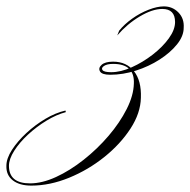

<svg xmlns="http://www.w3.org/2000/svg" viewBox="-93 -493 595 601"><path d="M261 -300Q303 -300 326.5 -270Q350 -240 348 -187Q347 -139 315.5 -90.5Q284 -42 233.5 -1.5Q183 39 123 63.5Q63 88 5 88Q-32 88 -53 71.5Q-74 55 -73 26Q-73 3 -55.5 -24Q-38 -51 -10.5 -76.5Q17 -102 49 -121Q81 -140 112 -147L113 -142Q83 -134 52 -115Q21 -96 -5.5 -71.5Q-32 -47 -48.5 -21Q-65 5 -65 26Q-65 81 1 81Q39 81 82.5 61Q126 41 169 7Q212 -27 247 -68Q282 -109 303.5 -151.5Q325 -194 326 -231Q329 -293 261 -293Q242 -293 232.5 -286.5Q223 -280 228 -273.5Q233 -267 255 -267Q285 -267 319.5 -282.5Q354 -298 385 -322Q416 -346 435.5 -373Q455 -400 455 -424Q455 -465 415 -465Q384 -465 344.5 -441.5Q305 -418 274 -382L280 -397Q296 -417 320.5 -434.5Q345 -452 372 -462.5Q399 -473 420 -473Q447 -473 465.5 -454Q484 -435 482 -406Q482 -380 461 -354Q440 -328 406.5 -306.5Q373 -285 332.5 -272Q292 -259 252 -259Q226 -259 220 -269.5Q214 -280 225 -290Q236 -300 261 -300Z"/></svg>

Font: Ballet
Style: Regular
Weight: 400
Designer: Maximiliano R. Sproviero
Foundry: Omnibus-Type
Version: Version 1.100